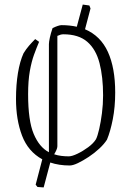

<svg xmlns="http://www.w3.org/2000/svg" viewBox="-20 -714 574 840"><path d="M151 -531Q140 -505 129 -475Q118 -445 110.5 -403Q103 -361 103 -302Q103 -186 127.5 -128Q152 -70 194 -48V-521Q194 -530 198 -549Q202 -568 210 -591Q222 -597 232.5 -600.5Q243 -604 249 -604Q285 -604 316 -597L342 -694L371 -690L376 -677L352 -586Q420 -557 452 -487Q484 -417 484 -309Q484 -246 473.5 -192.5Q463 -139 448 -103Q436 -84 414.5 -64Q393 -44 368 -27.5Q343 -11 321 -0.5Q299 10 285 10Q238 10 200 -3L171 106L144 104L136 94L165 -17Q103 -51 76.5 -120.5Q50 -190 50 -281Q50 -343 58.5 -394.5Q67 -446 83 -481Q94 -499 106.5 -513.5Q119 -528 134 -543ZM231 -74Q231 -67 226.5 -57Q222 -47 217 -39Q232 -34 248 -32Q264 -30 281 -30Q295 -30 319 -41.5Q343 -53 366 -70Q389 -87 400 -105Q407 -119 414 -149.5Q421 -180 426 -218.5Q431 -257 431 -297Q431 -377 415.5 -437.5Q400 -498 362 -531Q324 -564 257 -564Q246 -564 231 -557Z"/></svg>

Font: Grenze Gotisch ExtraLight
Style: Regular
Weight: 200
Designer: Renata Polastri
Foundry: Omnibus-Type
Version: Version 1.001